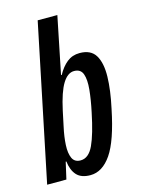

<svg xmlns="http://www.w3.org/2000/svg" viewBox="-131 -794 638 868"><g transform="rotate(-15 188.0 -360.0)"><path d="M183 9Q140 9 119 -14Q98 -37 93 -79H90L72 0H-18L133 -729H225L171 -463L174 -462Q193 -497 218 -517Q243 -537 277 -537Q330 -537 351.5 -501Q373 -465 371.5 -401.5Q370 -338 352 -256Q323 -113 281 -52Q239 9 183 9ZM157 -67Q195 -67 218 -116.5Q241 -166 261 -264Q273 -320 277.5 -366Q282 -412 272.5 -438.5Q263 -465 232 -465Q202 -465 178.5 -427Q155 -389 137 -306L122 -235Q112 -190 110 -151.5Q108 -113 118.5 -90Q129 -67 157 -67Z"/></g></svg>

Font: Mona Sans Condensed Medium
Style: Italic
Weight: 500
Width: 3
Italic angle: -11.7°
Designer: Deni Anggara
Foundry: GitHub
Version: Version 1.001; ttfautohint (v1.8.4.7-5d5b);gftools[0.9.31]